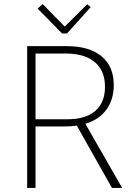

<svg xmlns="http://www.w3.org/2000/svg" viewBox="-20 -920 663 940"><path d="M284 -756 164 -878 189 -900 297 -790 407 -899 424 -885 308 -756ZM113 0V-694H308Q417 -694 477 -644.5Q537 -595 537 -504Q537 -433 501 -383.5Q465 -334 398 -314L578 0H528L356 -305Q333 -301 301 -301H154V0ZM301 -658H154V-336H309Q399 -336 446.5 -377Q494 -418 494 -495Q494 -574 444 -616Q394 -658 301 -658Z"/></svg>

Font: Cantarell Light
Style: Regular
Weight: 300
Designer: Dave Crossland, Nikolaus Waxweiler, Florian Fecher, Jacques Le Bailly, Eben Sorkin, Alexei Vanyashin, Alexios Zavras, Em
Version: Version 0.303